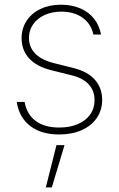

<svg xmlns="http://www.w3.org/2000/svg" viewBox="-20 -558 503 812"><path d="M240.2 -508.8Q200.2 -508.8 168.9 -494.6Q137.7 -480.5 120.1 -455.1Q102.5 -429.7 102.5 -397.5Q102.5 -358.4 129.2 -331.3Q155.8 -304.2 208 -291L290 -270.5Q350.1 -255.9 381.1 -220.9Q412.1 -186 412.1 -135.7Q412.1 -92.8 389.6 -59.6Q367.2 -26.4 325.9 -7.8Q284.7 10.7 230.5 10.7Q154.8 10.7 107.9 -25.1Q61 -61 50.8 -127H84Q93.3 -74.2 131.1 -46.4Q168.9 -18.6 230.5 -18.6Q274.9 -18.6 308.8 -33Q342.8 -47.4 361.3 -73.7Q379.9 -100.1 379.9 -134.8Q379.9 -174.3 355 -201.4Q330.1 -228.5 280.3 -240.2L198.2 -260.7Q135.7 -275.9 103.5 -310.8Q71.3 -345.7 71.3 -396.5Q71.3 -437.5 92.3 -469.7Q113.3 -502 151.1 -520Q189 -538.1 237.3 -538.1Q283.7 -538.1 319.8 -522.5Q356 -506.8 378.2 -478.3Q400.4 -449.7 407.2 -412.1H375Q365.2 -457 329.8 -482.7Q294.4 -508.3 240.2 -508.8ZM218.8 55.7H252.9L199.2 234.4H173.8Z"/></svg>

Font: Pretendard JP Thin
Style: Regular
Weight: 100
Designer: Base glyphs from Inter by Rasmus Andersson; Hangeul glyphs from Noto Sans CJK(Source Han Sans) by Jang Soo-young and Kan
Foundry: Kil Hyung-jin
Version: Version 1.309